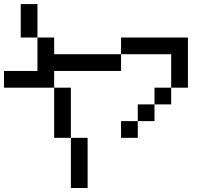

<svg xmlns="http://www.w3.org/2000/svg" viewBox="-20 -937 1040 957"><path d="M0 -500V-583.3H166.7V-750H250V-666.7H583.3V-583.3H250V-500ZM750 -416.7V-333.3H666.7V-416.7ZM750 -500H833.3V-416.7H750ZM166.7 -750H83.3V-916.7H166.7ZM916.7 -500H833.3V-666.7H583.3V-750H916.7ZM333.3 0V-250H416.7V0ZM333.3 -250H250V-500H333.3ZM666.7 -333.3V-250H583.3V-333.3Z"/></svg>

Font: Galmuri11 Regular
Style: Regular
Weight: 400
Designer: Minseo Lee (Quiple)
Version: Version 2.356;hotconv 1.1.0;makeotfexe 2.6.0 DEVELOPMENT